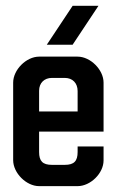

<svg xmlns="http://www.w3.org/2000/svg" viewBox="-20 -635 398 655"><path d="M227.8 -615.2H315.9L227.8 -482.5H139.7ZM157.2 -369.2H201C227.9 -369.2 244.8 -351.2 244.8 -324.4V-254.7H113.4V-325.4C113.4 -352.2 131.3 -369.2 157.2 -369.2ZM244.8 -441.8H113.4C69.7 -441.8 24.9 -397 24.9 -353.2V-88.6C24.9 -44.8 69.7 0 113.4 0H244.8C288.6 0 333.3 -43.8 333.3 -87.6V-135.3H244.8V-116.4C244.8 -85.6 232.8 -72.6 201 -72.6H157.2C125.4 -72.6 113.4 -85.6 113.4 -116.4V-186.1H333.3V-263.7V-353.2C333.3 -397 288.6 -441.8 244.8 -441.8Z"/></svg>

Font: Ulica
Style: Regular
Weight: 400
Version: Version